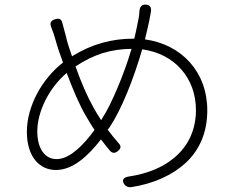

<svg xmlns="http://www.w3.org/2000/svg" viewBox="-20 -782 1020 829"><path d="M424 -553C465 -565 506 -571 548 -571C531 -514 510 -456 488 -404C466 -352 444 -306 422 -272L417 -263C405 -281 393 -300 383 -319C360 -359 330 -427 306 -495C344 -521 384 -540 424 -553ZM736 -104C687 -61 618 -32 537 -20C515 -17 504 -6 516 13C523 23 535 28 547 26C644 11 724 -26 781 -78C842 -134 875 -211 875 -305C875 -472 764 -590 606 -612C613 -640 619 -668 625 -695C627 -704 629 -715 631 -728C635 -747 630 -760 611 -762C592 -764 583 -752 582 -733C581 -720 580 -708 578 -700C573 -672 566 -643 560 -615H554C464 -615 376 -592 291 -539C280 -570 270 -600 265 -624C260 -642 255 -662 250 -680C246 -699 237 -705 218 -699C199 -693 194 -683 201 -665C208 -648 215 -627 220 -609C228 -578 240 -545 252 -512C163 -443 96 -325 96 -213C96 -105 151 -48 221 -48C294 -48 358 -106 416 -180C429 -163 442 -146 455 -131C466 -119 477 -120 489 -130C503 -141 504 -152 491 -165C476 -182 460 -202 445 -222L453 -232C504 -308 557 -441 594 -569C735 -550 826 -444 826 -307C826 -223 794 -154 736 -104ZM310 -134C282 -110 253 -95 224 -95C174 -95 141 -140 141 -215C141 -258 154 -305 176 -349C198 -393 230 -435 268 -467C295 -394 325 -325 350 -283C363 -261 375 -240 388 -221C365 -189 338 -157 310 -134Z"/></svg>

Font: GenSenRounded2 TW L
Style: Regular
Weight: 300
Version: Version 2.100;PS 2.1;hotconv 16.6.51;makeotf.lib2.5.65220 DE